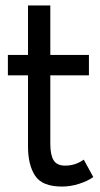

<svg xmlns="http://www.w3.org/2000/svg" viewBox="-20 -680 368 706"><path d="M208 6Q135 6 109 -34Q83 -74 83 -141V-403H9V-478H83V-660H165V-478H307V-403H165V-151Q165 -111 177 -91Q189 -71 219 -71Q240 -71 257 -77Q274 -83 288 -93L323 -29Q302 -14 270.5 -4Q239 6 208 6Z"/></svg>

Font: Lil Grotesk Medium
Style: Regular
Weight: 500
Designer: Bastien Sozeau
Foundry: NBR — Bastien Sozeau
Version: Version 3.003; ttfautohint (v1.8.4.7-5d5b);gftools[0.9.33]